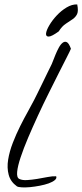

<svg xmlns="http://www.w3.org/2000/svg" viewBox="-20 -848 370 863"><path d="M55.7 -10.7Q27.3 -31.2 19 -62.5Q10.7 -93.8 16.6 -130.4Q22.5 -167 37.6 -206.1Q52.7 -245.1 70.8 -281.2Q88.9 -317.4 106 -347.7Q123 -377.9 132.8 -397.5Q135.7 -403.3 147 -425.8Q158.2 -448.2 170.9 -474.6Q183.6 -501 194.8 -523.9Q206.1 -546.9 209 -552.7Q211.9 -557.6 217.3 -571.8Q222.7 -585.9 229.5 -602.5Q236.3 -619.1 244.6 -634.3Q252.9 -649.4 262.2 -656.2Q271.5 -663.1 280.8 -658.2Q290 -653.3 298.8 -628.9Q294.9 -619.1 279.8 -589.8Q264.6 -560.5 244.1 -519.5Q223.6 -478.5 198.7 -428.7Q173.8 -378.9 150.4 -328.1Q127 -277.3 106.4 -229Q85.9 -180.7 72.8 -141.1Q59.6 -101.6 57.1 -75.7Q54.7 -49.8 66.4 -43.9Q80.1 -37.1 102.1 -38.6Q124 -40 147.5 -43.9Q170.9 -47.9 193.4 -52.2Q215.8 -56.6 232.4 -55.7Q236.3 -46.9 226.6 -38.6Q216.8 -30.3 199.2 -23.9Q181.6 -17.6 158.7 -13.2Q135.7 -8.8 114.7 -6.8Q93.8 -4.9 77.6 -5.9Q61.5 -6.8 55.7 -10.7ZM244.1 -707Q211.9 -683.6 198.7 -683.6Q185.5 -683.6 187 -697.8Q188.5 -711.9 201.7 -734.4Q214.8 -756.8 234.9 -778.3Q254.9 -799.8 279.3 -814.5Q303.7 -829.1 327.1 -828.1Q333 -798.8 326.7 -785.2Q320.3 -771.5 307.1 -762.2Q293.9 -752.9 276.4 -741.7Q258.8 -730.5 244.1 -707Z"/></svg>

Font: Nothing You Could Do
Style: Regular
Weight: 400
Version: Version 1.005